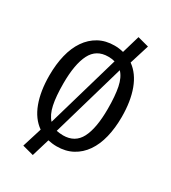

<svg xmlns="http://www.w3.org/2000/svg" viewBox="-225 -933 1049 1177"><g transform="rotate(30 300.0 -344.0)"><path d="M164 -28Q104 -70 74 -151Q44 -232 44 -343Q44 -422 60 -487.5Q76 -553 108.5 -600.5Q141 -648 189 -674.5Q237 -701 300 -701Q331 -701 363 -693L400 -819L479 -798L436 -660Q496 -617 526 -535.5Q556 -454 556 -344Q556 -265 540 -199.5Q524 -134 491.5 -87Q459 -40 411 -14Q363 12 300 12Q283 12 267.5 10Q252 8 238 5L200 131L121 110ZM457 -344Q457 -435 445 -494.5Q433 -554 402 -586L253 -71Q264 -69 275 -67.5Q286 -66 300 -66Q384 -66 420.5 -136.5Q457 -207 457 -344ZM143 -343Q143 -252 155.5 -193.5Q168 -135 198 -103L347 -617Q326 -623 300 -623Q216 -623 179.5 -551Q143 -479 143 -343Z"/></g></svg>

Font: Wlorlttqgufhjawjgtejqphaquk
Style: Regular
Weight: 400
Monospace: yes
Designer: Carrois Corporate & Edenspiekermann
Foundry: Carrois Corporate GbR & Edenspiekermann AG
Version: Version 2.001